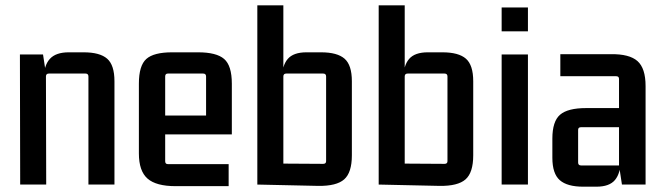

<svg xmlns="http://www.w3.org/2000/svg" viewBox="-20 -695 2496 723"><path d="M239 -498H295Q356 -498 383.5 -474Q411 -450 411 -389V0H313V-407Q313 -418 302 -418H164Q153 -418 153 -407L154 0H56L55 -490H142L153 -418L145 -399Q145 -448 167.5 -473Q190 -498 239 -498Z M841 6H641Q568 6 535.5 -22.5Q503 -51 503 -117V-380Q503 -448 531 -473Q559 -498 628 -498H726Q795 -498 824 -473Q853 -448 853 -380V-189H590V-260H756V-407Q756 -418 745 -418H612Q602 -418 602 -407V-88Q602 -77 612 -77H841Z M1178 5 949 0V-675H1047V-418L1042 -399Q1042 -448 1063.5 -473Q1085 -498 1134 -498H1189Q1250 -498 1277.5 -474Q1305 -450 1305 -389V-110Q1305 -45 1276 -19.5Q1247 6 1178 5ZM1047 -407V-67L1036 -79L1197 -78Q1208 -78 1208 -88V-407Q1208 -418 1197 -418H1058Q1047 -418 1047 -407Z M1635 5 1406 0V-675H1504V-418L1499 -399Q1499 -448 1520.5 -473Q1542 -498 1591 -498H1646Q1707 -498 1734.5 -474Q1762 -450 1762 -389V-110Q1762 -45 1733 -19.5Q1704 6 1635 5ZM1504 -407V-67L1493 -79L1654 -78Q1665 -78 1665 -88V-407Q1665 -418 1654 -418H1515Q1504 -418 1504 -407Z M1968 0H1869V-490H1968ZM1968 -577H1869V-667H1968Z M2226 8H2176Q2116 8 2088 -16.5Q2060 -41 2060 -101V-173Q2060 -238 2089 -263Q2118 -288 2187 -288H2323V-216H2168Q2157 -216 2157 -206V-83Q2157 -72 2168 -72H2311V-398Q2311 -408 2300 -408H2090V-491H2280Q2350 -492 2380.5 -465Q2411 -438 2411 -371V0H2322L2311 -72L2317 -91Q2317 -43 2296 -17.5Q2275 8 2226 8Z"/></svg>

Font: Gemunu Libre ExtraLight SemiBold
Style: Regular
Weight: 600
Version: Version 1.100